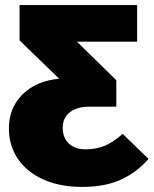

<svg xmlns="http://www.w3.org/2000/svg" viewBox="-20 -716 605 756"><path d="M565 -90Q518 -37 455.5 -8.5Q393 20 304 20Q214 20 149 -10Q84 -40 49.5 -92Q15 -144 15 -210Q15 -292 69.5 -345Q124 -398 213 -406L57 -557V-696H520V-552H283L438 -400V-296H332Q283 -296 255 -274Q227 -252 227 -213Q227 -173 251.5 -150.5Q276 -128 317 -128Q360 -128 393.5 -142.5Q427 -157 463 -189Z"/></svg>

Font: FiraGO Heavy
Style: Regular
Weight: 900
Designer: bBox Type
Foundry: bBox Type GmbH
Version: Version 1.001